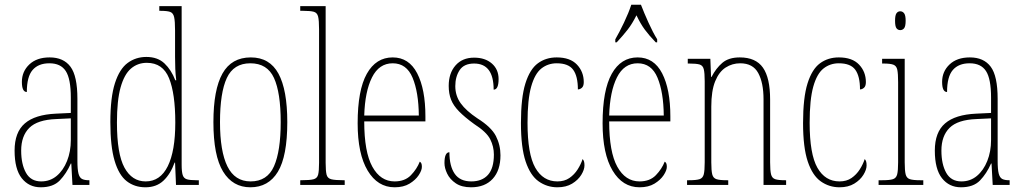

<svg xmlns="http://www.w3.org/2000/svg" viewBox="-20 -786 4351 816"><path d="M153 10Q103 10 72.5 -28.5Q42 -67 42 -146Q42 -224 85.5 -261.5Q129 -299 218 -303L281 -306V-371Q281 -451 259.5 -484Q238 -517 190 -517Q143 -517 118.5 -488.5Q94 -460 94 -395Q73 -395 73 -438Q73 -482 104.5 -512Q136 -542 191 -542Q250 -542 279.5 -502.5Q309 -463 309 -366V-103Q309 -66 313.5 -48.5Q318 -31 328.5 -25.5Q339 -20 358 -20H360V0H288L283 -91H281Q262 -48 234 -19Q206 10 153 10ZM155 -15Q193 -15 221 -38.5Q249 -62 265 -102Q281 -142 281 -191V-283L219 -280Q139 -277 104.5 -242.5Q70 -208 70 -146Q70 -88 90.5 -51.5Q111 -15 155 -15Z M598 10Q552 10 518.5 -16Q485 -42 467 -103Q449 -164 449 -267Q449 -372 468.5 -432.5Q488 -493 522.5 -518.5Q557 -544 602 -544Q650 -544 679 -516.5Q708 -489 725 -445H729Q726 -468 725 -493Q724 -518 724 -544V-656Q724 -696 720 -713.5Q716 -731 703 -735.5Q690 -740 662 -740H657V-760H752V-86Q752 -56 756.5 -42Q761 -28 774.5 -24Q788 -20 815 -20H825V0H728L724 -95H722Q705 -47 675 -18.5Q645 10 598 10ZM599 -15Q661 -15 693 -79.5Q725 -144 725 -265Q725 -388 698.5 -453.5Q672 -519 604 -519Q565 -519 536.5 -494.5Q508 -470 492.5 -414.5Q477 -359 477 -265Q477 -132 509 -73.5Q541 -15 599 -15Z M1044 10Q969 10 928 -57Q887 -124 887 -267Q887 -405 925.5 -473.5Q964 -542 1046 -542Q1126 -542 1163.5 -473Q1201 -404 1201 -267Q1201 -122 1161 -56Q1121 10 1044 10ZM1045 -15Q1116 -15 1144.5 -79.5Q1173 -144 1173 -267Q1173 -392 1144.5 -454.5Q1116 -517 1044 -517Q973 -517 944 -454.5Q915 -392 915 -267Q915 -143 946.5 -79Q978 -15 1045 -15Z M1256 0V-20H1259Q1296 -20 1312 -24Q1328 -28 1332 -43.5Q1336 -59 1336 -94V-662Q1336 -699 1332 -715.5Q1328 -732 1313.5 -736Q1299 -740 1269 -740H1256V-760H1364V-94Q1364 -59 1368 -43.5Q1372 -28 1388.5 -24Q1405 -20 1441 -20H1445V0Z M1657 10Q1585 10 1542.5 -61Q1500 -132 1500 -262Q1500 -403 1539 -472.5Q1578 -542 1649 -542Q1718 -542 1753 -474.5Q1788 -407 1788 -291V-270H1528Q1528 -140 1562.5 -77.5Q1597 -15 1657 -15Q1701 -15 1726.5 -41.5Q1752 -68 1764 -99Q1768 -97 1770.5 -92Q1773 -87 1773 -77Q1773 -62 1759.5 -41.5Q1746 -21 1720.5 -5.5Q1695 10 1657 10ZM1760 -295Q1759 -394 1733.5 -455.5Q1708 -517 1649 -517Q1591 -517 1561 -457Q1531 -397 1528 -295Z M1982 10Q1942 10 1917 -7Q1892 -24 1880.5 -48Q1869 -72 1869 -93Q1869 -139 1890 -139Q1890 -80 1912.5 -47.5Q1935 -15 1983 -15Q2029 -15 2054 -43Q2079 -71 2079 -129Q2079 -163 2063.5 -194Q2048 -225 1995 -259Q1955 -288 1931 -312.5Q1907 -337 1897 -362.5Q1887 -388 1887 -421Q1887 -475 1916 -508Q1945 -541 1995 -541Q2042 -541 2070.5 -516Q2099 -491 2099 -450Q2099 -405 2078 -405Q2078 -516 1995 -516Q1952 -516 1933.5 -488Q1915 -460 1915 -420Q1915 -379 1938 -347Q1961 -315 2009 -283Q2068 -246 2087.5 -208Q2107 -170 2107 -126Q2107 -62 2074 -26Q2041 10 1982 10Z M2349 10Q2305 10 2269.5 -15Q2234 -40 2214 -99.5Q2194 -159 2194 -263Q2194 -371 2213 -431.5Q2232 -492 2266 -517Q2300 -542 2346 -542Q2403 -542 2432 -511.5Q2461 -481 2461 -437Q2461 -420 2453 -413Q2445 -406 2436 -406Q2436 -462 2416 -489.5Q2396 -517 2346 -517Q2309 -517 2281 -495Q2253 -473 2237.5 -418Q2222 -363 2222 -264Q2222 -131 2255 -73Q2288 -15 2349 -15Q2379 -15 2400 -29.5Q2421 -44 2435 -66Q2449 -88 2456 -110Q2460 -106 2462 -100Q2464 -94 2464 -83Q2464 -65 2450.5 -43Q2437 -21 2411.5 -5.5Q2386 10 2349 10Z M2698 10Q2626 10 2583.5 -61Q2541 -132 2541 -262Q2541 -403 2580 -472.5Q2619 -542 2690 -542Q2759 -542 2794 -474.5Q2829 -407 2829 -291V-270H2569Q2569 -140 2603.5 -77.5Q2638 -15 2698 -15Q2742 -15 2767.5 -41.5Q2793 -68 2805 -99Q2809 -97 2811.5 -92Q2814 -87 2814 -77Q2814 -62 2800.5 -41.5Q2787 -21 2761.5 -5.5Q2736 10 2698 10ZM2801 -295Q2800 -394 2774.5 -455.5Q2749 -517 2690 -517Q2632 -517 2602 -457Q2572 -397 2569 -295ZM2595 -619Q2612 -648 2632 -690Q2652 -732 2663 -766H2704Q2717 -732 2736 -690Q2755 -648 2773 -619V-606H2767Q2739 -635 2720.5 -660Q2702 -685 2685 -721Q2667 -685 2647.5 -660Q2628 -635 2601 -606H2595Z M2900 0V-20H2908Q2939 -20 2953 -24.5Q2967 -29 2971 -45Q2975 -61 2975 -96V-441Q2975 -476 2971 -492Q2967 -508 2953 -512Q2939 -516 2908 -516H2903V-536H2999L3002 -459H3004Q3023 -496 3050 -519Q3077 -542 3124 -542Q3192 -542 3222.5 -498.5Q3253 -455 3253 -363V-96Q3253 -61 3257 -45Q3261 -29 3274.5 -24.5Q3288 -20 3317 -20H3321V0H3225V-364Q3225 -434 3202.5 -475.5Q3180 -517 3126 -517Q3092 -517 3064 -499Q3036 -481 3019.5 -440.5Q3003 -400 3003 -333V-96Q3003 -61 3007 -45Q3011 -29 3025 -24.5Q3039 -20 3069 -20H3075V0Z M3548 10Q3504 10 3468.5 -15Q3433 -40 3413 -99.5Q3393 -159 3393 -263Q3393 -371 3412 -431.5Q3431 -492 3465 -517Q3499 -542 3545 -542Q3602 -542 3631 -511.5Q3660 -481 3660 -437Q3660 -420 3652 -413Q3644 -406 3635 -406Q3635 -462 3615 -489.5Q3595 -517 3545 -517Q3508 -517 3480 -495Q3452 -473 3436.5 -418Q3421 -363 3421 -264Q3421 -131 3454 -73Q3487 -15 3548 -15Q3578 -15 3599 -29.5Q3620 -44 3634 -66Q3648 -88 3655 -110Q3659 -106 3661 -100Q3663 -94 3663 -83Q3663 -65 3649.5 -43Q3636 -21 3610.5 -5.5Q3585 10 3548 10Z M3806 -658Q3796 -658 3790 -666Q3784 -674 3784 -698Q3784 -721 3790 -729.5Q3796 -738 3806 -738Q3816 -738 3822.5 -729.5Q3829 -721 3829 -698Q3829 -674 3822.5 -666Q3816 -658 3806 -658ZM3714 0V-20H3730Q3761 -20 3775 -24.5Q3789 -29 3793 -45Q3797 -61 3797 -96V-437Q3797 -473 3793.5 -489.5Q3790 -506 3777 -511Q3764 -516 3735 -516H3729V-536H3825V-96Q3825 -61 3829 -45Q3833 -29 3847 -24.5Q3861 -20 3891 -20H3904V0Z M4064 10Q4014 10 3983.5 -28.5Q3953 -67 3953 -146Q3953 -224 3996.5 -261.5Q4040 -299 4129 -303L4192 -306V-371Q4192 -451 4170.5 -484Q4149 -517 4101 -517Q4054 -517 4029.5 -488.5Q4005 -460 4005 -395Q3984 -395 3984 -438Q3984 -482 4015.5 -512Q4047 -542 4102 -542Q4161 -542 4190.5 -502.5Q4220 -463 4220 -366V-103Q4220 -66 4224.5 -48.5Q4229 -31 4239.5 -25.5Q4250 -20 4269 -20H4271V0H4199L4194 -91H4192Q4173 -48 4145 -19Q4117 10 4064 10ZM4066 -15Q4104 -15 4132 -38.5Q4160 -62 4176 -102Q4192 -142 4192 -191V-283L4130 -280Q4050 -277 4015.5 -242.5Q3981 -208 3981 -146Q3981 -88 4001.5 -51.5Q4022 -15 4066 -15Z"/></svg>

Font: Noto Serif Tamil ExtraCondensed Thin
Style: Regular
Weight: 100
Width: 2
Designer: Indian Type Foundry, Tom Grace, and the Monotype Design Team
Foundry: Monotype Imaging Inc.
Version: Version 2.004; ttfautohint (v1.8.4.7-5d5b)